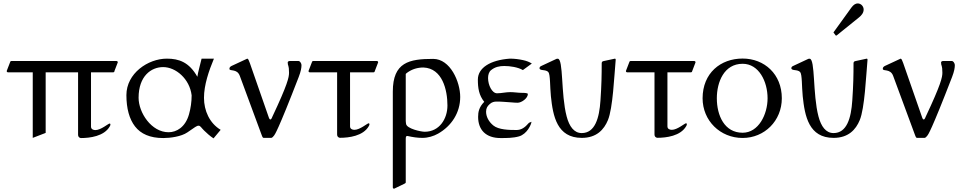

<svg xmlns="http://www.w3.org/2000/svg" viewBox="-20 -799 5681 1131"><path d="M626.5 -54.2C629.9 -59.6 630.4 -63 630.4 -64.9C630.4 -66.9 630.4 -71.3 625.5 -71.3C618.2 -71.3 574.2 -32.7 542 -32.7C529.8 -32.7 516.1 -37.6 516.1 -53.2V-373H646.5C651.4 -373 654.3 -376 654.3 -380.9L673.8 -431.6C673.8 -436.5 670.9 -439.5 666 -439.5H46.9C42 -439.5 40.5 -436.5 39.1 -431.6L19.5 -380.9C19.5 -376 22.5 -373 27.3 -373H172.9V13.2L249 -16.1V-373H439.9V-5.9C439.9 9.3 450.7 14.2 457 14.2C508.8 14.2 593.3 3.9 626.5 -54.2Z M724.6 -238.8C724.6 -160.2 741.7 -97.7 775.4 -54.2C809.6 -10.3 863.3 14.2 941.9 14.2C983.4 14.2 1047.9 5.4 1083.5 -19C1128.9 -50.3 1138.7 -58.6 1149.9 -58.6C1160.6 -58.6 1165 -46.9 1182.1 -30.3C1198.2 -14.6 1216.3 2 1237.8 16.1L1279.8 -34.2C1214.4 -73.2 1181.6 -147 1181.6 -222.7C1181.6 -298.8 1210.4 -381.8 1240.2 -453.6H1167.5C1161.1 -423.8 1145.5 -372.1 1142.6 -346.7C1094.2 -432.6 1034.2 -453.6 962.9 -453.6C851.6 -453.6 724.6 -366.7 724.6 -238.8ZM796.4 -223.1C796.4 -351.1 870.6 -403.8 940.9 -403.8C1015.1 -403.8 1097.2 -335 1108.9 -237.3C1108.9 -199.2 1103.5 -161.6 1093.3 -125.5C1071.8 -49.3 1019.5 -20 973.1 -20C871.6 -20 796.4 -135.7 796.4 -223.1Z M1522 -2C1523.9 3.4 1527.3 13.2 1532.7 13.2H1578.1C1583.5 13.2 1591.8 2.9 1594.7 -1C1598.1 -5.4 1615.7 -24.4 1739.7 -345.7C1752.4 -378.4 1755.9 -400.4 1755.9 -414.1C1755.9 -428.7 1745.1 -439.5 1739.7 -439.5H1685.5C1680.7 -439.5 1674.8 -436 1674.8 -431.2C1674.8 -408.2 1682.6 -418.9 1682.6 -370.6C1682.6 -344.2 1674.3 -302.2 1584.5 -111.8C1583.5 -108.9 1578.6 -95.2 1572.8 -95.2C1567.4 -95.2 1564.5 -104 1563.5 -106.9L1451.7 -427.7C1446.3 -442.9 1441.9 -453.6 1436.5 -453.6L1343.3 -410.2C1336.4 -406.2 1331.5 -402.3 1331.5 -393.6C1331.5 -377 1376 -397 1392.6 -352.1Z M1824.7 -439.5C1819.8 -439.5 1818.4 -436.5 1816.9 -431.6L1797.4 -380.9C1797.4 -376 1800.3 -373 1805.2 -373H1965.8V-7.3C1965.8 7.8 1976.6 12.7 1982.9 12.7C2034.7 12.7 2119.1 2.4 2152.3 -55.7C2155.8 -61 2156.2 -64.5 2156.2 -66.4C2156.2 -68.4 2156.2 -72.8 2151.4 -72.8C2144 -72.8 2100.1 -34.2 2067.9 -34.2C2055.7 -34.2 2042 -39.1 2042 -54.7V-373H2180.2C2182.1 -373 2185.5 -374 2186 -375.5L2207.5 -431.6C2207.5 -436.5 2204.6 -439.5 2199.7 -439.5Z M2293.9 304.7C2293.9 309.6 2296.9 312.5 2301.8 312.5L2362.3 283.2C2366.2 281.2 2370.1 279.3 2370.1 275.4V20C2370.6 11.2 2369.1 2 2380.4 2C2413.1 9.3 2439.9 13.2 2468.8 13.2C2501 13.2 2533.7 3.4 2560.5 -11.7C2639.6 -56.6 2690.9 -134.8 2690.9 -228C2690.9 -316.9 2632.8 -452.1 2531.7 -452.1C2390.6 -452.1 2293.9 -432.6 2293.9 -259.3ZM2474.6 -401.4C2585.9 -396.5 2615.7 -269.5 2615.7 -177.7C2615.7 -98.6 2567.9 -22.9 2481.9 -22.9C2459 -22.9 2376.5 -41 2372.1 -68.8C2370.6 -75.7 2370.1 -86.9 2370.1 -88.9V-363.3C2370.1 -363.3 2375 -369.1 2377.4 -370.1C2407.2 -392.1 2439.9 -401.4 2474.6 -401.4Z M2983.9 -453.6C2867.2 -445.3 2794.9 -398.9 2794.9 -330.1C2794.9 -279.8 2801.3 -237.8 2832.5 -199.2C2801.3 -167.5 2796.4 -138.7 2796.4 -110.8C2796.4 -33.2 2842.8 14.2 2928.7 14.2C2964.8 14.2 3002.9 14.2 3037.1 4.4C3085 -9.3 3109.9 -66.4 3110.8 -82C3107.9 -79.1 3098.1 -78.1 3095.2 -74.7C3071.8 -47.4 3050.8 -33.2 3022.5 -33.2C2979.5 -33.2 2917 -34.2 2885.7 -60.1C2858.4 -82.5 2843.3 -112.3 2843.3 -141.1C2843.3 -163.1 2852.1 -174.3 2864.3 -185.5C2877.4 -197.8 2891.1 -200.7 2905.8 -200.7C2937.5 -200.7 2954.6 -198.2 2994.1 -195.8C3005.9 -194.8 3017.6 -193.8 3029.3 -193.8C3052.2 -193.8 3089.4 -220.2 3089.4 -245.1C3089.4 -251 3070.8 -252 3056.6 -252C3031.7 -252 3009.3 -256.3 2985.8 -256.3C2958.5 -256.3 2934.1 -249.5 2907.7 -249.5C2878.4 -249.5 2855 -297.9 2855 -338.9C2855 -357.9 2859.9 -375 2872.1 -385.3C2895.5 -404.8 2921.9 -410.2 2950.2 -410.2C2985.4 -410.2 3030.8 -403.3 3060.1 -386.2L3112.8 -424.8C3096.7 -434.6 3081.5 -440.4 3061.5 -444.8C3036.6 -450.2 3010.3 -453.6 2983.9 -453.6Z M3407.2 13.2C3494.1 13.2 3538.1 -35.6 3561 -91.3C3590.3 -161.6 3598.1 -350.6 3606.9 -447.8C3606.9 -451.2 3605 -453.6 3602.5 -453.6C3602.5 -453.6 3602.1 -453.6 3534.7 -439C3527.8 -437.5 3524.4 -433.6 3524.4 -426.3C3524.4 -357.4 3523.4 -297.9 3517.1 -207C3510.3 -103 3484.9 -15.1 3406.7 -15.1C3361.8 -15.1 3333.5 -53.7 3317.9 -113.3C3283.2 -244.6 3299.8 -453.1 3265.6 -453.1C3263.2 -453.1 3259.8 -453.1 3258.8 -452.6L3167 -409.7C3162.1 -407.2 3158.2 -403.3 3158.2 -397.5C3158.2 -380.4 3194.8 -391.6 3210 -374.5C3222.2 -360.4 3219.2 -290 3225.1 -232.4C3237.3 -114.7 3261.2 13.2 3407.2 13.2Z M3694.3 -439.5C3689.5 -439.5 3688 -436.5 3686.5 -431.6L3667 -380.9C3667 -376 3669.9 -373 3674.8 -373H3835.4V-7.3C3835.4 7.8 3846.2 12.7 3852.5 12.7C3904.3 12.7 3988.8 2.4 4022 -55.7C4025.4 -61 4025.9 -64.5 4025.9 -66.4C4025.9 -68.4 4025.9 -72.8 4021 -72.8C4013.7 -72.8 3969.7 -34.2 3937.5 -34.2C3925.3 -34.2 3911.6 -39.1 3911.6 -54.7V-373H4049.8C4051.8 -373 4055.2 -374 4055.7 -375.5L4077.1 -431.6C4077.1 -436.5 4074.2 -439.5 4069.3 -439.5Z M4354.5 13.7C4482.9 13.7 4585.4 -86.9 4585.4 -220.2C4585.4 -362.3 4482.9 -454.1 4354.5 -454.1C4224.6 -454.1 4119.1 -368.7 4118.7 -220.2C4118.7 -88.4 4222.2 13.7 4354.5 13.7ZM4501.5 -220.2C4501.5 -125.5 4448.7 -17.1 4354.5 -17.1C4247.1 -17.1 4202.6 -119.1 4202.6 -220.2C4202.6 -315.4 4245.1 -423.3 4354.5 -423.3C4450.7 -423.3 4501.5 -318.4 4501.5 -220.2Z M4902.3 -590.8C4903.3 -589.8 4903.3 -589.4 4905.8 -589.4C4907.2 -589.4 4907.7 -589.8 4909.2 -590.8L5040.5 -696.8C5053.7 -707.5 5067.4 -722.7 5067.4 -742.7C5067.4 -761.7 5052.2 -778.8 5032.2 -778.8C5020.5 -778.8 5007.8 -771.5 4995.6 -754.9L4891.6 -610.8C4890.6 -609.9 4889.6 -608.9 4889.6 -607.9C4889.6 -606.9 4890.6 -606 4891.6 -605ZM4890.6 13.2C4977.5 13.2 5021.5 -35.6 5044.4 -91.3C5073.7 -161.6 5081.5 -350.6 5090.3 -447.8C5090.3 -451.2 5088.4 -453.6 5085.9 -453.6C5085.9 -453.6 5085.4 -453.6 5018.1 -439C5011.2 -437.5 5007.8 -433.6 5007.8 -426.3C5007.8 -357.4 5006.8 -297.9 5000.5 -207C4993.7 -103 4968.3 -15.1 4890.1 -15.1C4845.2 -15.1 4816.9 -53.7 4801.3 -113.3C4766.6 -244.6 4783.2 -453.1 4749 -453.1C4746.6 -453.1 4743.2 -453.1 4742.2 -452.6L4650.4 -409.7C4645.5 -407.2 4641.6 -403.3 4641.6 -397.5C4641.6 -380.4 4678.2 -391.6 4693.4 -374.5C4705.6 -360.4 4702.6 -290 4708.5 -232.4C4720.7 -114.7 4744.6 13.2 4890.6 13.2Z M5370.6 -2C5372.6 3.4 5376 13.2 5381.3 13.2H5426.8C5432.1 13.2 5440.4 2.9 5443.4 -1C5446.8 -5.4 5464.4 -24.4 5588.4 -345.7C5601.1 -378.4 5604.5 -400.4 5604.5 -414.1C5604.5 -428.7 5593.8 -439.5 5588.4 -439.5H5534.2C5529.3 -439.5 5523.4 -436 5523.4 -431.2C5523.4 -408.2 5531.2 -418.9 5531.2 -370.6C5531.2 -344.2 5522.9 -302.2 5433.1 -111.8C5432.1 -108.9 5427.2 -95.2 5421.4 -95.2C5416 -95.2 5413.1 -104 5412.1 -106.9L5300.3 -427.7C5294.9 -442.9 5290.5 -453.6 5285.2 -453.6L5191.9 -410.2C5185.1 -406.2 5180.2 -402.3 5180.2 -393.6C5180.2 -377 5224.6 -397 5241.2 -352.1Z"/></svg>

Font: Cardo
Style: Italic
Weight: 400
Designer: David J. Perry
Foundry: David J. Perry
Version: Version 0.99